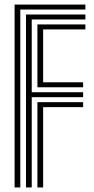

<svg xmlns="http://www.w3.org/2000/svg" viewBox="-20 -820 412 840"><path d="M43.9 0V-800H353.6V-778.3H68.8V0ZM143.7 0V-373H343.6V-351.3H168.7V0ZM93.8 0V-756.5H353.6V-734.8H118.8V-416.5H343.6V-394.8H118.8V0ZM143.7 -438.2V-713.1H353.6V-691.3H168.7V-460H343.6V-438.2Z"/></svg>

Font: Big Shoulders Inline Thin
Style: Regular
Weight: 100
Designer: Patric King
Foundry: XO Type Co
Version: Version 2.002